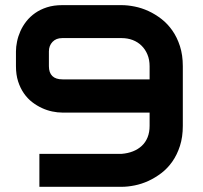

<svg xmlns="http://www.w3.org/2000/svg" viewBox="-20 -720 784 740"><path d="M41.5 -464.8V-522Q41.5 -539.6 45.7 -559.8Q49.8 -580.1 58.6 -599.9Q67.4 -619.6 81.5 -637.7Q95.7 -655.8 115.5 -669.7Q135.3 -683.6 161.1 -691.9Q187 -700.2 219.7 -700.2H448.7Q472.2 -700.2 499 -694.8Q525.9 -689.5 552 -677.5Q578.1 -665.5 602.1 -647Q626 -628.4 644.3 -602.3Q662.6 -576.2 673.6 -542Q684.6 -507.8 684.6 -464.8V-234.9Q684.6 -191.9 673.6 -157.7Q662.6 -123.5 644.3 -97.4Q626 -71.3 602.1 -53Q578.1 -34.7 552 -22.7Q525.9 -10.7 499 -5.4Q472.2 0 448.7 0H131.8V-127H448.7Q472.7 -128.9 492.4 -136.7Q512.2 -144.5 526.6 -158Q541 -171.4 548.8 -190.7Q556.6 -210 556.6 -234.9V-286.1H219.7Q201.7 -286.1 181.6 -290.3Q161.6 -294.4 141.8 -303.5Q122.1 -312.5 104 -326.4Q85.9 -340.3 72 -360.4Q58.1 -380.4 49.8 -406.2Q41.5 -432.1 41.5 -464.8ZM556.6 -464.8Q556.6 -489.7 548.3 -509.8Q540 -529.8 525.6 -543.9Q511.2 -558.1 491.5 -565.7Q471.7 -573.2 448.7 -573.2H219.7Q196.3 -573.2 182.4 -558.6Q168.5 -543.9 168.5 -522V-464.8Q168.5 -439.9 181.6 -427Q194.8 -414.1 220.7 -414.1H556.6Z"/></svg>

Font: Audiowide
Style: Regular
Weight: 400
Designer: Astigmatic (AOETI)
Foundry: Astigmatic (AOETI)
Version: Version 1.002